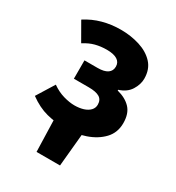

<svg xmlns="http://www.w3.org/2000/svg" viewBox="-165 -609 807 882"><g transform="rotate(30 238.0 -168.0)"><path d="M162.8 172 157.5 -10H304.5L287.3 172ZM220.2 12Q170.2 12 122.8 0Q75.4 -12.1 27.5 -47.1L85.1 -139.9Q115.3 -118.5 147.6 -109.2Q179.9 -100 206 -100Q232.6 -100 253.3 -106.6Q273.9 -113.2 286 -125.9Q298.1 -138.7 298.1 -156.2Q298.1 -182.2 279.5 -193.6Q260.9 -205 221.8 -205H143.2V-302.3H212.7Q247.7 -302.3 265.2 -314.4Q282.7 -326.6 282.7 -349.5Q282.7 -372.3 263.7 -384.2Q244.6 -396.1 208.5 -396.1Q176.8 -396.1 148.4 -388.8Q120 -381.4 90.8 -362.6L36.6 -457.1Q77.3 -483.4 122.8 -495.7Q168.3 -508.1 218.4 -508.1Q271.9 -508.1 318.8 -493.3Q365.8 -478.5 394.6 -447.4Q423.4 -416.2 423.4 -366.4Q423.4 -336.2 404.6 -305.9Q385.7 -275.5 344.7 -262.6V-258.6Q390.7 -246.9 416.4 -219.4Q442.1 -191.9 442.1 -141.2Q442.1 -91.1 410.1 -57.1Q378 -23.2 327 -5.6Q275.9 12 220.2 12Z"/></g></svg>

Font: SourceSans3VF
Style: Regular
Weight: 200
Designer: Paul D. Hunt
Foundry: Adobe
Version: Version 3.052;hotconv 1.1.0;makeotfexe 2.6.0